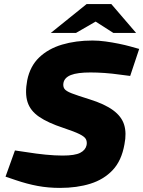

<svg xmlns="http://www.w3.org/2000/svg" viewBox="-20 -908 700 938"><path d="M273 10Q216 10 164.5 0.5Q113 -9 57 -28L7 -45L53 -173L114 -164Q157 -157 202.5 -152.5Q248 -148 286 -148Q346 -148 372 -161.5Q398 -175 403 -199Q406 -215 400 -227.5Q394 -240 369 -252.5Q344 -265 290 -283Q214 -308 171 -337.5Q128 -367 114.5 -409.5Q101 -452 113 -516Q127 -585 171.5 -627.5Q216 -670 283 -690Q350 -710 432 -710Q462 -710 495 -705.5Q528 -701 560 -694.5Q592 -688 617 -681L660 -669L616 -537L569 -543Q527 -549 490.5 -551.5Q454 -554 422 -554Q358 -554 326.5 -541.5Q295 -529 290 -503Q287 -486 294.5 -474.5Q302 -463 330.5 -452Q359 -441 417 -423Q491 -400 532.5 -369.5Q574 -339 586.5 -298.5Q599 -258 588 -203Q574 -123 530.5 -77Q487 -31 421.5 -10.5Q356 10 273 10ZM228 -747 403 -888H524L474 -818L351 -747ZM534 -747 423 -818 403 -888H524L645 -747Z"/></svg>

Font: REM
Style: Bold Italic
Weight: 700
Italic angle: -11°
Designer: Octavio Pardo
Foundry: Ashler Design
Version: Version 1.005;gftools[0.9.28]